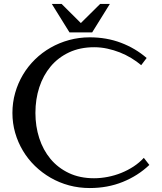

<svg xmlns="http://www.w3.org/2000/svg" viewBox="-20 -929 814 966"><path d="M431.6 -741.2Q516.6 -741.2 589.1 -713.6Q661.6 -686 717.8 -637.2L690.4 -601.1Q668 -620.1 640.6 -636.7Q613.3 -653.3 583 -665.3Q552.7 -677.2 520 -684.3Q487.3 -691.4 454.1 -691.4Q382.8 -691.4 327.6 -665.5Q272.5 -639.6 234.9 -594.7Q197.3 -549.8 177.7 -489.7Q158.2 -429.7 158.2 -360.8Q158.2 -293.5 177.5 -233.9Q196.8 -174.3 234.1 -129.4Q271.5 -84.5 326.7 -58.3Q381.8 -32.2 453.1 -32.2Q487.3 -32.2 522.5 -39.1Q557.6 -45.9 590.3 -59.1Q623 -72.3 652.1 -91.3Q681.2 -110.4 703.6 -134.8L731.4 -99.1Q673.8 -44.4 597.7 -13.7Q521.5 17.1 431.6 17.1Q377.4 17.1 327.6 3.7Q277.8 -9.8 234.6 -34.7Q191.4 -59.6 156 -94Q120.6 -128.4 95.5 -170.4Q70.3 -212.4 56.4 -260.5Q42.5 -308.6 42.5 -360.8Q42.5 -413.1 56.4 -461.9Q70.3 -510.7 95.5 -553Q120.6 -595.2 156 -629.9Q191.4 -664.6 234.6 -689.2Q277.8 -713.9 327.6 -727.5Q377.4 -741.2 431.6 -741.2ZM443.8 -766.1H329.6L240.7 -909.2H290L386.7 -813L483.9 -909.2H532.7Z"/></svg>

Font: Federov2
Style: Regular
Weight: 400
Designer: Olexa M. Volochay | Cyreal.org
Foundry: Olexa M. Volochay | Cyreal.org
Version: Version 1.000